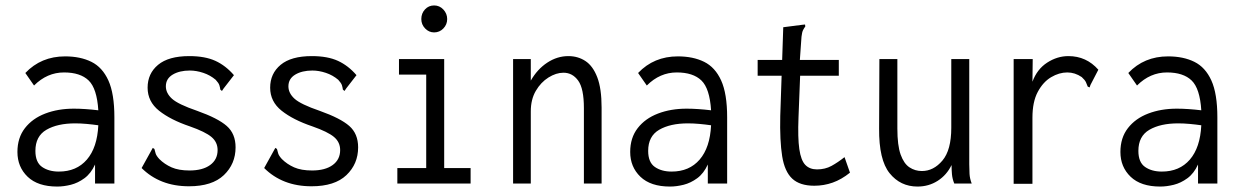

<svg xmlns="http://www.w3.org/2000/svg" viewBox="-20 -674 4540 705"><path d="M190 11Q119 11 81.5 -25Q44 -61 44 -116Q44 -168 71.5 -203.5Q99 -239 146 -257Q193 -275 251 -275Q271 -275 293.5 -273.5Q316 -272 341 -269Q336 -349 305.5 -378.5Q275 -408 215 -408Q153 -408 105 -360L73 -406Q131 -467 219 -467Q275 -467 315.5 -447Q356 -427 378 -378.5Q400 -330 400 -243V0H329V-70Q314 -37 290 -19.5Q266 -2 240 4.5Q214 11 190 11ZM110 -120Q110 -78 134.5 -61Q159 -44 196 -44Q261 -44 299 -88Q337 -132 341 -214Q320 -217 298 -219Q276 -221 256 -221Q191 -221 150.5 -197.5Q110 -174 110 -120Z M674 10Q620 10 576.5 -7Q533 -24 500 -57L536 -122L541 -131L547 -127Q549 -119 551.5 -110.5Q554 -102 565 -90Q584 -71 610 -59.5Q636 -48 676 -48Q724 -48 751.5 -68Q779 -88 779 -123Q779 -152 756.5 -171Q734 -190 677 -210Q606 -234 564 -267.5Q522 -301 522 -352Q522 -404 560.5 -436Q599 -468 675 -468Q733 -468 771 -450.5Q809 -433 839 -398L801 -349L795 -340L789 -345Q788 -353 785.5 -361Q783 -369 772 -381Q752 -398 726.5 -406.5Q701 -415 677 -415Q639 -415 614 -400Q589 -385 589 -357Q589 -332 611.5 -311.5Q634 -291 704 -267Q780 -240 812.5 -211.5Q845 -183 845 -133Q845 -72 802 -31Q759 10 674 10Z M1124 10Q1070 10 1026.5 -7Q983 -24 950 -57L986 -122L991 -131L997 -127Q999 -119 1001.5 -110.5Q1004 -102 1015 -90Q1034 -71 1060 -59.5Q1086 -48 1126 -48Q1174 -48 1201.5 -68Q1229 -88 1229 -123Q1229 -152 1206.5 -171Q1184 -190 1127 -210Q1056 -234 1014 -267.5Q972 -301 972 -352Q972 -404 1010.5 -436Q1049 -468 1125 -468Q1183 -468 1221 -450.5Q1259 -433 1289 -398L1251 -349L1245 -340L1239 -345Q1238 -353 1235.5 -361Q1233 -369 1222 -381Q1202 -398 1176.5 -406.5Q1151 -415 1127 -415Q1089 -415 1064 -400Q1039 -385 1039 -357Q1039 -332 1061.5 -311.5Q1084 -291 1154 -267Q1230 -240 1262.5 -211.5Q1295 -183 1295 -133Q1295 -72 1252 -31Q1209 10 1124 10Z M1439 0V-57H1545V-400H1445V-457H1611V-57H1708V0ZM1574 -555Q1555 -555 1541 -569.5Q1527 -584 1527 -604Q1527 -625 1540.5 -639.5Q1554 -654 1574 -654Q1594 -654 1608 -639Q1622 -624 1622 -604Q1622 -584 1608 -569.5Q1594 -555 1574 -555Z M1864 0V-457H1929V-378Q1953 -420 1989.5 -444Q2026 -468 2067 -468Q2102 -468 2129.5 -450Q2157 -432 2173 -390.5Q2189 -349 2189 -279V0H2124V-277Q2124 -349 2103 -378Q2082 -407 2049 -407Q2022 -407 1994 -389.5Q1966 -372 1947.5 -340.5Q1929 -309 1929 -265V0Z M2440 11Q2369 11 2331.5 -25Q2294 -61 2294 -116Q2294 -168 2321.5 -203.5Q2349 -239 2396 -257Q2443 -275 2501 -275Q2521 -275 2543.5 -273.5Q2566 -272 2591 -269Q2586 -349 2555.5 -378.5Q2525 -408 2465 -408Q2403 -408 2355 -360L2323 -406Q2381 -467 2469 -467Q2525 -467 2565.5 -447Q2606 -427 2628 -378.5Q2650 -330 2650 -243V0H2579V-70Q2564 -37 2540 -19.5Q2516 -2 2490 4.5Q2464 11 2440 11ZM2360 -120Q2360 -78 2384.5 -61Q2409 -44 2446 -44Q2511 -44 2549 -88Q2587 -132 2591 -214Q2570 -217 2548 -219Q2526 -221 2506 -221Q2441 -221 2400.5 -197.5Q2360 -174 2360 -120Z M2970 8Q2917 8 2889 -18Q2861 -44 2852 -100.5Q2843 -157 2845 -248L2850 -396H2762V-454H2852L2856 -574L2926 -583L2936 -584L2937 -577Q2932 -570 2928.5 -563Q2925 -556 2923 -539L2917 -454H3060V-396H2918L2912 -243Q2909 -168 2915 -126.5Q2921 -85 2937 -68.5Q2953 -52 2980 -52Q3010 -52 3033.5 -65Q3057 -78 3081 -97L3101 -40Q3070 -15 3037.5 -3.5Q3005 8 2970 8Z M3349 11Q3286 11 3246.5 -38Q3207 -87 3208 -202L3209 -457H3275V-202Q3275 -140 3287 -106.5Q3299 -73 3319.5 -59.5Q3340 -46 3365 -46Q3408 -46 3440.5 -84.5Q3473 -123 3473 -205V-457H3539V-71Q3539 -53 3540 -35.5Q3541 -18 3548 0H3484Q3477 -17 3475.5 -34Q3474 -51 3474 -68Q3456 -31 3423 -10Q3390 11 3349 11Z M3702 -457H3772L3771 -374Q3788 -420 3825 -444Q3862 -468 3903 -468Q3969 -468 4013 -418L3984 -362L3981 -353L3974 -356Q3971 -364 3967.5 -372Q3964 -380 3952 -391Q3927 -408 3899 -408Q3869 -408 3839.5 -390.5Q3810 -373 3790.5 -336.5Q3771 -300 3771 -242V1H3702Z M4240 11Q4169 11 4131.5 -25Q4094 -61 4094 -116Q4094 -168 4121.5 -203.5Q4149 -239 4196 -257Q4243 -275 4301 -275Q4321 -275 4343.5 -273.5Q4366 -272 4391 -269Q4386 -349 4355.5 -378.5Q4325 -408 4265 -408Q4203 -408 4155 -360L4123 -406Q4181 -467 4269 -467Q4325 -467 4365.5 -447Q4406 -427 4428 -378.5Q4450 -330 4450 -243V0H4379V-70Q4364 -37 4340 -19.5Q4316 -2 4290 4.5Q4264 11 4240 11ZM4160 -120Q4160 -78 4184.5 -61Q4209 -44 4246 -44Q4311 -44 4349 -88Q4387 -132 4391 -214Q4370 -217 4348 -219Q4326 -221 4306 -221Q4241 -221 4200.5 -197.5Q4160 -174 4160 -120Z"/></svg>

Font: Inconsolata SemiCondensed
Style: Regular
Weight: 400
Width: 4
Monospace: yes
Designer: Raph Levien, Cyreal, Brenton Simpson
Foundry: Raph Levien, Cyreal, Google
Version: Version 3.000; ttfautohint (v1.8.2.53-6de2)